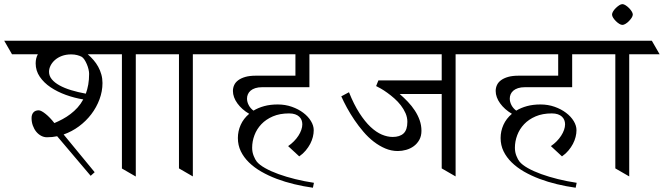

<svg xmlns="http://www.w3.org/2000/svg" viewBox="-62 -838 3153 912"><path d="M517.1 -580.1H355Q369.6 -567.4 382.3 -552.7Q395 -538.1 404.5 -520.8Q414.1 -503.4 419.4 -484.1Q424.8 -464.8 424.8 -443.8Q424.8 -404.3 410.6 -366.2Q396.5 -328.1 371.6 -295.4Q346.7 -262.7 313 -237.8Q279.3 -212.9 240.2 -199.2L387.7 -20L368.7 -2.9L209.5 -190.9Q187 -186 161.1 -186Q146.5 -186 133.3 -193.1Q120.1 -200.2 110.1 -212.4Q100.1 -224.6 94 -241.5Q87.9 -258.3 87.9 -277.3Q87.9 -293.9 96.7 -304Q105.5 -314 122.1 -314Q127.9 -314 136.5 -309.3Q145 -304.7 155 -296.6Q165 -288.6 175.5 -277.6Q186 -266.6 196.3 -253.4Q215.8 -261.7 235.4 -272.2Q254.9 -282.7 272.9 -296.4Q291 -310.1 306.4 -327.1Q321.8 -344.2 333.5 -365.7Q291.5 -372.6 251 -387.2Q210.4 -401.9 178.5 -423.3Q146.5 -444.8 127 -473.4Q107.4 -502 107.4 -537.1Q107.4 -561.5 117.7 -580.1H-4.9L-42 -644.5H690.4L727.5 -580.1H583V0.5L517.1 -37.6ZM170.9 -497.1Q170.9 -477.5 184.1 -461.4Q197.3 -445.3 220.7 -432.4Q244.1 -419.4 276.1 -409.7Q308.1 -399.9 345.7 -393.1Q353 -413.1 357.2 -436.3Q361.3 -459.5 361.3 -487.3Q361.3 -496.6 358.4 -509Q355.5 -521.5 350.3 -533.4Q345.2 -545.4 338.9 -554.9Q332.5 -564.5 325.7 -568.4Q316.4 -573.2 304 -576.4Q291.5 -579.6 275.9 -579.6Q251.5 -579.6 231.9 -572.3Q212.4 -564.9 199 -553Q185.5 -541 178.2 -526.4Q170.9 -511.7 170.9 -497.1Z M788.1 -580.1H680.7L643.6 -644.5H961.4L998.5 -580.1H854V0L788.1 -38.1Z M1257.3 -341.8Q1293 -341.8 1324.2 -330.8Q1355.5 -319.8 1378.7 -302.2Q1401.9 -284.7 1415 -262.9Q1428.2 -241.2 1428.2 -219.7Q1428.2 -204.1 1424.1 -187.5Q1419.9 -170.9 1411.4 -154.5Q1402.8 -138.2 1389.9 -122.8Q1377 -107.4 1359.4 -95.2L1306.6 -144Q1321.8 -154.3 1334.2 -167Q1346.7 -179.7 1355.5 -193.4Q1364.3 -207 1369.1 -220.9Q1374 -234.9 1374 -247.6Q1374 -258.3 1370.4 -267.6Q1366.7 -276.9 1359.1 -283.9Q1351.6 -291 1339.6 -295.2Q1327.6 -299.3 1311 -299.3Q1267.1 -299.3 1234.1 -285.2Q1201.2 -271 1179.4 -248Q1157.7 -225.1 1146.7 -195.8Q1135.7 -166.5 1135.7 -136.2Q1135.7 -115.2 1143.1 -97.2Q1150.4 -79.1 1157.7 -70.3Q1170.4 -54.7 1197.3 -39.6Q1224.1 -24.4 1260.5 -11.2Q1296.9 2 1340.1 12.7Q1383.3 23.4 1429.2 30.3L1424.3 53.7Q1379.4 47.4 1335.7 36.9Q1292 26.4 1252.4 11.5Q1212.9 -3.4 1179 -22.9Q1145 -42.5 1120.4 -66.7Q1095.7 -90.8 1081.8 -119.6Q1067.9 -148.4 1067.9 -182.6Q1067.9 -214.8 1081.3 -244.9Q1094.7 -274.9 1121.6 -297.4Q1104 -307.6 1089.8 -320.3Q1075.7 -333 1065.4 -347.2Q1055.2 -361.3 1049.8 -376.2Q1044.4 -391.1 1044.4 -405.8Q1044.4 -420.9 1050.5 -434.1Q1056.6 -447.3 1069.8 -457Q1083 -466.8 1103.5 -472.7Q1124 -478.5 1153.3 -478.5H1341.3V-580.1H951.7L914.6 -644.5H1514.6L1551.8 -580.1H1407.7V-423.8H1183.6Q1164.6 -423.8 1150.9 -419.4Q1137.2 -415 1128.4 -407.5Q1119.6 -399.9 1115.5 -390.1Q1111.3 -380.4 1111.3 -369.6Q1111.3 -354 1119.4 -338.6Q1127.4 -323.2 1142.1 -312.5Q1164.6 -326.2 1193.1 -334Q1221.7 -341.8 1257.3 -341.8Z M2036.1 -391.6H1836.4Q1856.4 -374.5 1875.2 -354.7Q1894 -335 1908.4 -313Q1922.9 -291 1931.4 -266.8Q1939.9 -242.7 1939.9 -216.8Q1939.9 -191.9 1929.7 -173.6Q1919.4 -155.3 1903.3 -143.6Q1887.2 -131.8 1867.2 -126.2Q1847.2 -120.6 1827.6 -120.6Q1796.9 -120.6 1768.1 -132.8Q1739.3 -145 1713.1 -165.3Q1687 -185.5 1664.1 -212.4Q1641.1 -239.3 1621.6 -268.1Q1602.1 -296.9 1586.2 -325.9Q1570.3 -355 1559.1 -380.4L1595.7 -399.9Q1619.1 -341.3 1645.3 -300.8Q1671.4 -260.3 1698.2 -235.1Q1725.1 -210 1751.7 -198.7Q1778.3 -187.5 1803.2 -187.5Q1836.9 -187.5 1855 -204.3Q1873 -221.2 1873 -259.3Q1873 -280.3 1864.3 -300.3Q1855.5 -320.3 1841.8 -337.9Q1828.1 -355.5 1811.3 -370.4Q1794.4 -385.3 1777.8 -397.2Q1761.2 -409.2 1747.1 -417.2Q1732.9 -425.3 1724.6 -429.2L1735.4 -456.1H2036.1V-580.1H1505.4L1468.3 -644.5H2209.5L2246.6 -580.1H2102.1V0L2036.1 -38.1Z M2505.4 -341.8Q2541 -341.8 2572.3 -330.8Q2603.5 -319.8 2626.7 -302.2Q2649.9 -284.7 2663.1 -262.9Q2676.3 -241.2 2676.3 -219.7Q2676.3 -204.1 2672.1 -187.5Q2668 -170.9 2659.4 -154.5Q2650.9 -138.2 2637.9 -122.8Q2625 -107.4 2607.4 -95.2L2554.7 -144Q2569.8 -154.3 2582.3 -167Q2594.7 -179.7 2603.5 -193.4Q2612.3 -207 2617.2 -220.9Q2622.1 -234.9 2622.1 -247.6Q2622.1 -258.3 2618.4 -267.6Q2614.7 -276.9 2607.2 -283.9Q2599.6 -291 2587.6 -295.2Q2575.7 -299.3 2559.1 -299.3Q2515.1 -299.3 2482.2 -285.2Q2449.2 -271 2427.5 -248Q2405.8 -225.1 2394.8 -195.8Q2383.8 -166.5 2383.8 -136.2Q2383.8 -115.2 2391.1 -97.2Q2398.4 -79.1 2405.8 -70.3Q2418.5 -54.7 2445.3 -39.6Q2472.2 -24.4 2508.5 -11.2Q2544.9 2 2588.1 12.7Q2631.3 23.4 2677.2 30.3L2672.4 53.7Q2627.4 47.4 2583.7 36.9Q2540 26.4 2500.5 11.5Q2460.9 -3.4 2427 -22.9Q2393.1 -42.5 2368.4 -66.7Q2343.8 -90.8 2329.8 -119.6Q2315.9 -148.4 2315.9 -182.6Q2315.9 -214.8 2329.3 -244.9Q2342.8 -274.9 2369.6 -297.4Q2352.1 -307.6 2337.9 -320.3Q2323.7 -333 2313.5 -347.2Q2303.2 -361.3 2297.9 -376.2Q2292.5 -391.1 2292.5 -405.8Q2292.5 -420.9 2298.6 -434.1Q2304.7 -447.3 2317.9 -457Q2331.1 -466.8 2351.6 -472.7Q2372.1 -478.5 2401.4 -478.5H2589.4V-580.1H2199.7L2162.6 -644.5H2762.7L2799.8 -580.1H2655.8V-423.8H2431.6Q2412.6 -423.8 2398.9 -419.4Q2385.3 -415 2376.5 -407.5Q2367.7 -399.9 2363.5 -390.1Q2359.4 -380.4 2359.4 -369.6Q2359.4 -354 2367.4 -338.6Q2375.5 -323.2 2390.1 -312.5Q2412.6 -326.2 2441.2 -334Q2469.7 -341.8 2505.4 -341.8Z M2860.8 -580.1H2753.4L2716.3 -644.5H3034.2L3071.3 -580.1H2926.8V0L2860.8 -38.1Z M2845.2 -769Q2845.2 -775.4 2850.3 -783.9Q2855.5 -792.5 2863.3 -800Q2871.1 -807.6 2879.4 -813Q2887.7 -818.4 2894.5 -818.4Q2900.9 -818.4 2909.4 -813Q2918 -807.6 2925.5 -800Q2933.1 -792.5 2938.5 -783.9Q2943.8 -775.4 2943.8 -769Q2943.8 -762.2 2938.5 -753.9Q2933.1 -745.6 2925.5 -737.8Q2918 -730 2909.4 -724.9Q2900.9 -719.7 2894.5 -719.7Q2887.7 -719.7 2879.4 -724.9Q2871.1 -730 2863.3 -737.8Q2855.5 -745.6 2850.3 -753.9Q2845.2 -762.2 2845.2 -769Z"/></svg>

Font: Kurinto Seri
Style: Regular
Weight: 400
Designer: Kurinto was developed by Clint Goss from a range of fonts that are compatible with the SIL Open Font License Version 1.1
Foundry: Clinton F. Goss
Version: Version 2.196; July 25, 2020